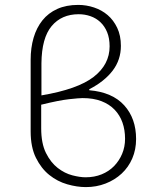

<svg xmlns="http://www.w3.org/2000/svg" viewBox="-20 -751 640 783"><path d="M330 12Q294 12 254 0.5Q214 -11 181 -37.5Q148 -64 126.5 -107.5Q105 -151 105 -215V-507Q105 -556 117 -597Q129 -638 153 -668Q177 -698 213.5 -714.5Q250 -731 299 -731Q332 -731 363.5 -720.5Q395 -710 419 -689.5Q443 -669 458 -637.5Q473 -606 473 -564Q473 -507 439.5 -463Q406 -419 344 -387V-383Q438 -375 486.5 -321.5Q535 -268 535 -184Q535 -141 519.5 -105Q504 -69 476 -43Q448 -17 410.5 -2.5Q373 12 330 12ZM149 -493V-362Q297 -387 362 -437.5Q427 -488 427 -562Q427 -595 417 -619.5Q407 -644 389.5 -660.5Q372 -677 349 -685Q326 -693 301 -693Q231 -693 190.5 -644.5Q150 -596 149 -493ZM329 -28Q365 -28 394.5 -40Q424 -52 445 -73.5Q466 -95 478 -123.5Q490 -152 490 -185Q490 -221 479.5 -251Q469 -281 447.5 -303.5Q426 -326 393.5 -338.5Q361 -351 317 -351Q303 -351 262 -346.5Q221 -342 148 -324V-228Q148 -166 167.5 -127Q187 -88 215.5 -66Q244 -44 275 -36Q306 -28 329 -28Z"/></svg>

Font: Source Code Pro Light
Style: Regular
Weight: 300
Monospace: yes
Designer: Paul D. Hunt, Teo Tuominen
Foundry: Adobe Systems Incorporated
Version: Version 2.030;PS 1.000;hotconv 16.6.51;makeotf.lib2.5.65220